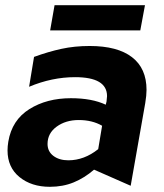

<svg xmlns="http://www.w3.org/2000/svg" viewBox="-20 -707 630 739"><path d="M243 -90Q208 -90 185.5 -107Q163 -124 163 -153Q163 -194 198 -219.5Q233 -245 283 -245Q335 -245 373 -223L358 -133Q304 -90 243 -90ZM544 -361Q544 -444 488 -487Q432 -530 325 -530Q267 -530 216.5 -519Q166 -508 111 -488L92 -373Q180 -410 269 -410Q392 -410 392 -337Q392 -332 390 -316L387 -304Q334 -329 253 -329Q160 -329 93 -287Q26 -245 12 -162Q9 -144 9 -128Q9 -63 55 -25.5Q101 12 172 12Q222 12 263.5 -5Q305 -22 342 -54L483 8L539 -310Q544 -340 544 -361ZM538 -687H190L173 -590H520Z"/></svg>

Font: Geom Bold
Style: Bold Italic
Weight: 700
Italic angle: -10°
Version: Version 1.102